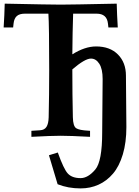

<svg xmlns="http://www.w3.org/2000/svg" viewBox="-26 -753 764 1058"><path d="M147 1V-32.2L194.8 -35.2Q219.2 -36.6 230.2 -54Q241.2 -71.3 242.2 -106.9Q245.1 -231 245.1 -366.2Q245.1 -611.3 240.7 -677.7H111.3Q81.5 -677.7 66.7 -664.6Q51.8 -651.4 48.8 -623.5L46.4 -601.6H-5.9Q-1.5 -668.9 0 -732.9Q253.9 -727.5 308.6 -727.5Q363.3 -727.5 617.2 -732.9Q618.7 -668.9 623 -601.6H571.3L568.8 -623.5Q563 -677.7 506.3 -677.7H377Q373.5 -577.1 372.6 -453.6Q441.9 -497.1 503.4 -497.1Q580.1 -497.1 624 -452.6Q668 -408.2 668 -335.9Q668 -297.4 669.2 -192.9Q670.4 -88.4 670.4 -52.7Q670.4 31.7 650.9 97.4Q631.3 163.1 596.9 203.6Q562.5 244.1 517.1 264.6Q471.7 285.2 418 285.2Q349.6 285.2 291.5 262.2Q287.1 247.6 243.7 102.5L292.5 87.4Q325.2 178.7 347.2 202.6Q370.6 228.5 418 228.5Q459 228.5 499 181.2Q537.1 136.7 537.1 -23.4Q537.1 -54.7 538.3 -166.5Q539.6 -278.3 539.6 -317.4Q539.6 -373 521.2 -401.6Q502.9 -430.2 475.1 -430.2Q441.9 -430.2 372.6 -370.6V-366.2Q372.6 -231 375.5 -106.9Q376.5 -58.1 393.6 -46.6Q410.6 -35.2 462.9 -32.7Q467.8 -32.2 470.2 -32.2V1Q361.3 -4.9 308.6 -4.9Q256.8 -4.9 147 1Z"/></svg>

Font: Flanker
Style: Bold
Weight: 700
Designer: Flanker
Foundry: Flanker
Version: Version 2.021